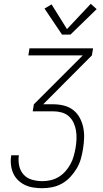

<svg xmlns="http://www.w3.org/2000/svg" viewBox="-20 -989 540 1009"><path d="M203 0Q179 0 155.5 -3.5Q132 -7 111 -17Q90 -27 74 -43Q58 -59 49 -79.5Q40 -100 37.5 -124Q35 -148 39 -172Q39 -172 39 -172Q39 -172 39 -173H79Q79 -172 79 -172Q79 -172 79 -172Q75 -144 81 -117Q87 -90 104.5 -71Q122 -52 148.5 -44.5Q175 -37 203 -37Q224 -37 246 -42Q268 -47 288 -59Q308 -71 323.5 -88.5Q339 -106 350 -126Q361 -146 367 -167.5Q373 -189 377 -211Q381 -234 382 -257Q383 -280 379.5 -302Q376 -324 367 -343.5Q358 -363 342 -377.5Q326 -392 304.5 -398Q283 -404 260 -404H152L158 -441L415 -698H129L135 -735H469L463 -698L207 -441H260Q289 -441 316.5 -434Q344 -427 365 -410.5Q386 -394 399 -370Q412 -346 417.5 -319Q423 -292 422 -263Q421 -234 416 -205Q412 -179 404.5 -153Q397 -127 383 -103.5Q369 -80 349.5 -59Q330 -38 306 -24.5Q282 -11 255.5 -5.5Q229 0 203 0ZM306 -807 214 -944 251 -966 332 -836 457 -969 488 -941 350 -807Z"/></svg>

Font: Iosevka SS04 XLt Obl
Style: Regular
Weight: 200
Italic angle: -9°
Monospace: yes
Designer: Belleve Invis
Foundry: Belleve Invis
Version: Version 19.0.0; ttfautohint (v1.8.4)